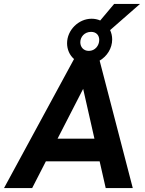

<svg xmlns="http://www.w3.org/2000/svg" viewBox="-48 -959 741 979"><path d="M-27.5 0H116L186 -136.5H460L491 0H629L460 -650C497.5 -671.5 524 -712.5 524 -758C524 -775.5 520 -791.5 513.5 -805.5L666 -939H534L463 -854.5C449.5 -860.5 434.5 -863.5 419 -863.5C352.5 -863.5 294 -805.5 294 -738.5C294 -706.5 307 -677.5 329.5 -658ZM245.5 -252 376 -506 433.5 -252ZM361.5 -743.5C361.5 -770.5 382.5 -796.5 416.5 -796.5C443.5 -796.5 458 -778.5 458 -755.5C458 -726.5 436.5 -699.5 405 -699.5C377.5 -699.5 361.5 -719.5 361.5 -743.5Z"/></svg>

Font: HK Grotesk
Style: Bold Italic
Weight: 700
Italic angle: -16°
Designer: Alfredo Marco Pradil
Foundry: Hanken Design Co.
Version: Version 3.001;FEAKit 1.0